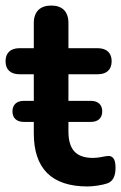

<svg xmlns="http://www.w3.org/2000/svg" viewBox="-27 -663 437 693"><path d="M289 10C310 10 343 5 360 -1C383 -9 390 -31 390 -58C390 -92 378 -101 362 -100C348 -99 331 -93 309 -93C246 -93 220 -125 220 -189V-223H301C327 -223 342 -237 342 -261C342 -285 327 -299 301 -299H220V-395H326C358 -395 376 -412 376 -442C376 -472 358 -489 326 -489H220V-580C220 -621 198 -643 158 -643C118 -643 95 -621 95 -580V-489H43C11 -489 -7 -472 -7 -442C-7 -412 11 -395 43 -395H95V-299H59C33 -299 18 -285 18 -261C18 -237 33 -223 59 -223H95V-182C95 -56 158 10 289 10Z"/></svg>

Font: Nunito
Style: Bold
Weight: 700
Designer: Vernon Adams
Foundry: Vernon Adams
Version: Version 3.602